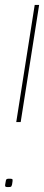

<svg xmlns="http://www.w3.org/2000/svg" viewBox="-20 -760 179 780"><path d="M46 -264 121 -740H139L64 -264ZM1 -10Q3 -22 4 -27Q5 -32 8.5 -33Q12 -34 19 -34Q27 -34 29.5 -32.5Q32 -31 31 -24Q30 -15 29 -10.5Q28 -6 26.5 -3.5Q25 -1 21.5 -0.5Q18 0 12 0Q4 0 2 -2Q0 -4 1 -10Z"/></svg>

Font: Georama ExtraCondensed Thin
Style: Italic
Weight: 100
Width: 2
Italic angle: -9°
Designer: Jean-Baptiste Levee
Foundry: Production Type
Version: Version 1.001